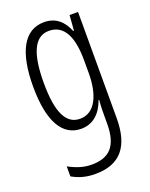

<svg xmlns="http://www.w3.org/2000/svg" viewBox="-146 -620 734 938"><g transform="rotate(-20 221.0 -150.5)"><path d="M201 -542C97 -542 44 -443 44 -264C44 -81 99 10 196 10C258 10 300 -31 322 -93H325C322 -57 322 -28 322 -2V30C322 146 275 192 184 192C142 192 106 180 65 158V210C101 231 139 241 185 241C317 241 375 164 375 20V-532H331L325 -453H321C299 -506 263 -542 201 -542ZM209 -494C289 -494 322 -419 322 -300V-233C322 -125 287 -38 207 -38C135 -38 99 -108 99 -264C99 -407 130 -494 209 -494Z"/></g></svg>

Font: Noto Sans Gurmukhi UI ExtraCondensed Light
Style: Regular
Weight: 300
Width: 2
Designer: Jelle Bosma - Monotype Design Team
Foundry: Monotype Imaging Inc.
Version: Version 2.004